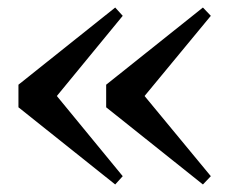

<svg xmlns="http://www.w3.org/2000/svg" viewBox="-20 -537 624 510"><path d="M306 -495 286 -517 29 -312V-252L286 -47L306 -69L131 -282ZM540 -495 519 -517 262 -312V-252L519 -47L540 -69L364 -282Z"/></svg>

Font: Noto Serif CJK JP
Style: Bold
Weight: 700
Designer: Ryoko NISHIZUKA 西塚涼子 (kana & ideographs); Frank Grießhammer (Latin, Greek & Cyrillic); Wenlong ZHANG 张文龙 (bopomofo); San
Foundry: Adobe Systems Incorporated
Version: Version 1.000;PS 1;hotconv 16.6.53;makeotf.lib2.5.65590